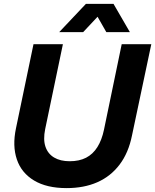

<svg xmlns="http://www.w3.org/2000/svg" viewBox="-20 -956 797 986"><path d="M322 10Q220 10 155 -29Q90 -68 66.5 -137.5Q43 -207 62 -297L152 -729H303L212 -293Q201 -239 213.5 -202.5Q226 -166 258 -147Q290 -128 338 -128Q387 -128 422 -146Q457 -164 480 -200.5Q503 -237 514 -290L605 -729H757L658 -261Q640 -171 594 -110.5Q548 -50 479.5 -20Q411 10 322 10ZM284 -791 421 -936H563L647 -791H526L481 -870L407 -791Z"/></svg>

Font: Mona Sans ExtraLight
Style: Bold Italic
Weight: 700
Italic angle: -11.6951°
Version: Version 2.000